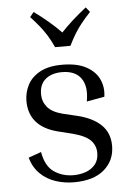

<svg xmlns="http://www.w3.org/2000/svg" viewBox="-54 -786 581 837"><g transform="rotate(-5 237.0 -367.5)"><path d="M246 -202 185 -217Q60 -249 60 -361Q60 -398 77 -431Q94 -464 131.5 -484.5Q169 -505 228 -505Q294 -505 334 -483Q374 -461 390 -426Q406 -391 400 -350L322 -336Q334 -401 308.5 -437Q283 -473 225 -473Q180 -473 153 -450.5Q126 -428 126 -385Q126 -353 146 -328.5Q166 -304 213 -292L276 -277Q342 -261 378.5 -226Q415 -191 415 -134Q415 -70 368.5 -30Q322 10 236 10Q195 10 156.5 -2.5Q118 -15 89.5 -42.5Q61 -70 48 -114L104 -134Q115 -71 152 -46Q189 -21 237 -21Q265 -21 290.5 -30Q316 -39 332 -58.5Q348 -78 348 -109Q348 -141 326 -164Q304 -187 246 -202ZM370 -724Q346 -698 330 -678Q314 -658 301 -637Q288 -616 272 -584H205Q190 -616 177 -637Q164 -658 148 -678Q132 -698 108 -724L125 -745Q159 -720 188 -695.5Q217 -671 242 -645Q288 -694 353 -745Z"/></g></svg>

Font: Inria Serif
Style: Regular
Weight: 400
Designer: Black Foundry Team
Foundry: Black Foundry
Version: Version 1.000; ttfautohint (v1.8.3)